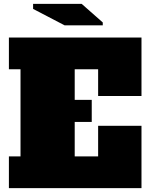

<svg xmlns="http://www.w3.org/2000/svg" viewBox="-20 -972 775 992"><path d="M487 -614H366V-456H454V-342H366V-164H487V-322H711V0H26V-164H86V-614H26V-778H711V-476H487ZM151 -926V-952H402L511 -856V-841H314Z"/></svg>

Font: Alfa Slab One
Style: Regular
Weight: 400
Designer: JM Sole
Foundry: JM Sole
Version: Version 1.001